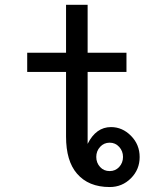

<svg xmlns="http://www.w3.org/2000/svg" viewBox="-20 -752 626 782"><path d="M387.7 -71.8Q402.8 -55.2 426.8 -55.2Q449.7 -55.2 465.3 -71.8Q481 -88.9 481 -112.8Q481 -136.7 465.3 -153.8Q449.7 -170.9 426.8 -170.9Q403.3 -170.9 387.7 -153.8Q372.1 -136.7 372.1 -112.8Q372.1 -88.9 387.7 -71.8ZM249 -732.4H336.9V-537.1H495.1V-459H336.9V-166Q371.1 -234.4 432.1 -234.4Q478.5 -234.4 513.7 -198.7Q548.8 -163.1 548.8 -112.3Q548.8 -61.5 513.2 -25.9Q477.5 9.8 426.8 9.8Q340.3 9.8 293.5 -44.9Q249 -96.2 249 -195.8V-459H90.8V-537.1H249Z"/></svg>

Font: Consola Mono
Style: Book
Weight: 400
Monospace: yes
Version: Version 2.001